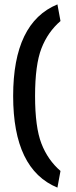

<svg xmlns="http://www.w3.org/2000/svg" viewBox="-20 -750 346 876"><path d="M40 -312Q40 -647 242 -730L256 -654Q198 -604 169 -529Q140 -454 140 -312Q140 -170 169 -95Q198 -20 256 30L242 106Q40 23 40 -312Z"/></svg>

Font: Changa
Style: Regular
Weight: 400
Designer: Eduardo Rodriguez Tunni
Foundry: Eduardo Rodriguez Tunni
Version: Version 2.002; ttfautohint (v1.5.10-5e6f)